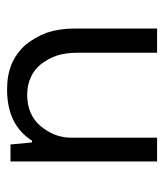

<svg xmlns="http://www.w3.org/2000/svg" viewBox="20 -490 470 550"><g transform="rotate(-90 255.0 -215.0)"><path d="M67.4 0Q84 0 135.7 0Q135.7 -63.5 135.7 -252Q136.7 -273.4 144.5 -293.9Q153.3 -314.5 168.9 -334Q184.6 -352.5 207 -362.3Q229.5 -372.1 258.8 -372.1Q287.1 -372.1 309.6 -361.3Q331.1 -351.6 346.7 -332Q362.3 -311.5 371.1 -286.1Q378.9 -260.7 378.9 -228.5Q378.9 -152.3 378.9 0Q396.5 0 448.2 0Q448.2 -59.6 448.2 -237.3Q448.2 -280.3 436.5 -315.4Q423.8 -349.6 401.4 -377Q377.9 -403.3 345.7 -417Q314.5 -429.7 274.4 -429.7Q222.7 -429.7 186.5 -412.1Q149.4 -393.6 127 -358.4Q125 -358.4 122.1 -358.4Q120.1 -373 116.2 -419.9Q103.5 -419.9 67.4 -419.9Q67.4 -407.2 67.4 -367.2Q67.4 -275.4 67.4 0Z"/></g></svg>

Font: TextaAlt
Style: Regular
Weight: 400
Designer: Daniel Hernandez & Miguel Hernandez
Version: Version 1.005;com.myfonts.easy.latinotype.texta.alt-regular.